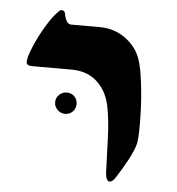

<svg xmlns="http://www.w3.org/2000/svg" viewBox="-45 -570 583 634"><g transform="rotate(5 247.0 -253.0)"><path d="M341.3 22.5Q335.9 22.5 332 15.9Q328.1 9.3 327.1 -7.8Q324.7 -67.4 323 -120.8Q321.3 -174.3 313 -218.8Q304.2 -271 270.8 -303Q237.3 -335 183.6 -335H52.7Q34.2 -335 34.2 -347.2Q34.2 -359.9 42.7 -383.1Q51.3 -406.2 64.5 -432.4Q77.6 -458.5 92.8 -481.9Q107.9 -505.4 121.1 -518.6Q123 -521 126.5 -524.4Q129.9 -527.8 133.8 -527.8Q144 -527.8 146 -518.1Q152.3 -482.9 169.4 -482.9H264.2Q311 -482.9 347.2 -457.8Q383.3 -432.6 398.4 -395Q406.7 -373 411.6 -343Q416.5 -313 419.4 -281.2Q422.4 -249.5 423.3 -223.1Q424.3 -196.8 424.3 -182.1Q424.3 -145 423.1 -130.9Q421.9 -116.7 420.9 -111.3Q414.1 -85.9 395.8 -52.2Q377.4 -18.6 357.4 11.7Q348.6 22.5 341.3 22.5ZM175.3 -187.5Q160.6 -187.5 149.9 -198Q139.2 -208.5 139.2 -222.7Q139.2 -237.8 149.9 -248Q160.6 -258.3 175.3 -258.3Q190.4 -258.3 200.4 -248Q210.4 -237.8 210.4 -222.7Q210.4 -208.5 200.4 -198Q190.4 -187.5 175.3 -187.5Z"/></g></svg>

Font: David Libre
Style: Bold
Weight: 700
Designer: Ismar David, J. Victor Gaultney, Annie Olsen and Meir Sadan
Foundry: Monotype Imaging Inc. & SIL International
Version: Version 1.100; ttfautohint (v1.8.4.7-5d5b)